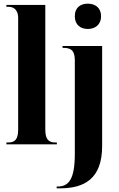

<svg xmlns="http://www.w3.org/2000/svg" viewBox="-20 -787 647 1047"><path d="M459 -629C497 -629 531 -651 531 -698C531 -747 497 -767 459 -767C420 -767 388 -747 388 -698C388 -651 420 -629 459 -629ZM15 0H290V-10H283C247 -10 227 -24 227 -81V-760H15V-750H26C44 -750 79 -743 79 -689V-81C79 -24 59 -10 24 -10H15ZM289 240H307C440 240 537 188 537 9V-536H321V-526H325C361 -526 388 -517 388 -459V51C388 189 356 230 295 230H289Z"/></svg>

Font: Noto Serif Display Condensed Extra
Style: Regular
Weight: 800
Width: 3
Designer: Monotype Design Team
Foundry: Monotype Imaging Inc.
Version: Version 1.900